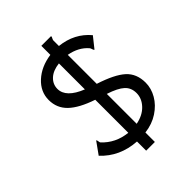

<svg xmlns="http://www.w3.org/2000/svg" viewBox="-202 -754 904 904"><g transform="rotate(-45 250.0 -302.0)"><path d="M235 -14Q128 -21 60 -94L103 -154Q106 -152 107 -143.5Q108 -135 110 -133Q159 -80 235 -72V-292Q155 -319 117 -355.5Q79 -392 79 -446Q79 -501 122.5 -541Q166 -581 235 -591V-651H299Q300 -650 300 -648Q300 -646 297 -640.5Q294 -635 293 -630V-592Q386 -582 442 -515L399 -461Q395 -463 393 -471Q391 -479 388 -482Q354 -522 293 -533V-340Q383 -311 421.5 -276Q460 -241 460 -181Q460 -143 439.5 -107.5Q419 -72 381 -47Q343 -22 293 -16V47H235ZM235 -534Q192 -529 168.5 -507Q145 -485 145 -454Q145 -397 235 -361ZM395 -177Q395 -212 371.5 -233.5Q348 -255 293 -273V-74Q340 -83 367.5 -112Q395 -141 395 -177Z"/></g></svg>

Font: Vazir Code
Style: Code
Weight: 400
Foundry: DejaVu fonts team - Redesigned by Saber Rastikerdar
Version: Version 1.1.2